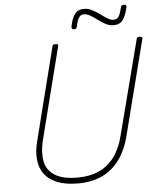

<svg xmlns="http://www.w3.org/2000/svg" viewBox="-69 -1163 1020 1240"><g transform="rotate(-5 441.0 -543.0)"><path d="M387 19Q304 19 250 -3.5Q196 -26 168 -65Q140 -104 135 -157.5Q130 -211 146 -273L298 -875Q299 -883 303 -886.5Q307 -890 319 -890Q330 -890 334 -886.5Q338 -883 335 -875L182 -271Q165 -197 177 -140Q189 -83 240 -51Q291 -19 386 -19Q466 -19 525.5 -46Q585 -73 625.5 -127.5Q666 -182 686 -263L844 -875Q845 -883 849 -886.5Q853 -890 865 -890Q885 -890 881 -875L725 -263Q702 -170 656 -107Q610 -44 543 -12.5Q476 19 387 19ZM447 -975Q429 -975 432 -994Q442 -1047 462.5 -1074Q483 -1101 521 -1101Q548 -1101 573.5 -1088Q599 -1075 622 -1058Q645 -1041 666.5 -1027.5Q688 -1014 708 -1014Q730 -1014 740.5 -1031.5Q751 -1049 760 -1086Q763 -1105 780 -1105Q791 -1105 794.5 -1100.5Q798 -1096 796 -1086Q784 -1033 764 -1006Q744 -979 704 -979Q677 -979 652.5 -992Q628 -1005 605 -1022.5Q582 -1040 560 -1053Q538 -1066 517 -1066Q499 -1066 487 -1049.5Q475 -1033 467 -992Q465 -983 460.5 -979Q456 -975 447 -975Z"/></g></svg>

Font: Playwrite IS Thin
Style: Regular
Weight: 250
Designer: Veronika Burian, José Scaglione
Foundry: TypeTogether
Version: Version 1.002